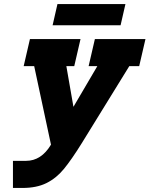

<svg xmlns="http://www.w3.org/2000/svg" viewBox="-20 -699 739 949"><path d="M44 96H109Q184 96 232 16L149 -372H97L128 -506H378L347 -372H308L343 -171L461 -372H418L449 -506H699L668 -372H619L384 9Q333 91 295.5 136.5Q258 182 209.5 206Q161 230 91 230H44ZM576 -574H240L264 -679H600Z"/></svg>

Font: Arvo
Style: Bold Italic
Weight: 700
Italic angle: -13°
Designer: Anton Koovit (Cyrillic Expansion: Cyreal)
Foundry: Anton Koovit, Yassin Baggar
Version: Version 3.000